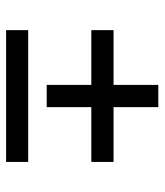

<svg xmlns="http://www.w3.org/2000/svg" viewBox="24 -695 528 616"><g transform="rotate(90 288.0 -387.0)"><path d="M252.4 -272.9V-416H76.7V-487.3H252.4V-630.9H323.7V-487.3H499.5V-416H323.7V-272.9ZM76.7 -142.6V-213.4H499.5V-142.6Z"/></g></svg>

Font: Kay Pho Du Medium
Style: Regular
Weight: 500
Designer: Victor Gaultney, Khu Oo Reh
Foundry: SIL International
Version: Version 3.000